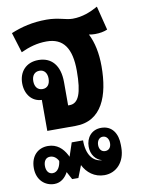

<svg xmlns="http://www.w3.org/2000/svg" viewBox="-95 -658 742 1001"><g transform="rotate(-10 276.5 -157.0)"><path d="M122 0H271C412 0 459 -128 459 -283C459 -351 447 -410 423 -457C434 -455 445 -454 455 -454C481 -454 502 -458 521 -466L489 -593C451 -572 407 -553 354 -553C317 -553 282 -572 218 -572C144 -572 85 -557 29 -534L62 -427C106 -447 148 -460 199 -460C287 -460 328 -402 328 -282C328 -163 307 -112 260 -112H252V-235C252 -327 207 -372 140 -372C74 -372 36 -327 36 -267C36 -210 69 -166 122 -164ZM136 -219C110 -219 95 -238 95 -268C95 -297 110 -316 136 -316C161 -316 176 -297 176 -268C176 -237 161 -219 136 -219ZM111 279C146 279 170 256 184 229L206 270H239L264 206C284 247 323 279 376 279C440 279 487 228 487 152V138C487 79 459 33 401 33C350 33 320 71 320 119C320 161 344 191 377 200C328 198 296 155 297 81H237L213 153L208 143C189 107 159 78 111 78C59 78 19 114 19 179C19 243 62 279 111 279ZM401 156C382 156 370 141 370 119C370 97 382 80 401 80C421 80 433 97 433 119C433 142 421 156 401 156ZM112 222C91 222 78 205 78 178C78 154 89 135 112 135C131 135 146 146 156 165C153 193 139 222 112 222Z"/></g></svg>

Font: Noto Sans Thai Looped Condensed
Style: Bold
Weight: 700
Width: 3
Designer: Sasikarn Vongin, Ben Mitchell
Foundry: The Fontpad Ltd
Version: Version 1.001